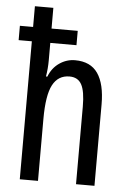

<svg xmlns="http://www.w3.org/2000/svg" viewBox="-54 -800 564 840"><g transform="rotate(5 228.0 -380.0)"><path d="M146 -760V-669H261V-606H146V-529Q146 -494 140 -458H146Q161 -497 192.5 -518.5Q224 -540 261 -540Q329 -540 361 -493.5Q393 -447 393 -357V0H312V-341Q312 -408 296 -437.5Q280 -467 243 -467Q193 -467 169 -421.5Q145 -376 145 -272V0H65V-606H7V-669H65V-760Z"/></g></svg>

Font: Noto Sans Oriya ExtCond
Style: Regular
Weight: 400
Width: 2
Designer: Amélie Bonet and Sol Matas
Foundry: Google LLC
Version: Version 2.006; ttfautohint (v1.8.4.7-5d5b)